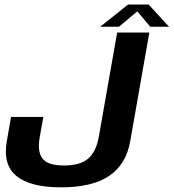

<svg xmlns="http://www.w3.org/2000/svg" viewBox="-20 -818 763 844"><path d="M248.5 5.5Q385 5.5 459.8 -44.8Q534.5 -95 552.5 -197.5L636.5 -675H495L414.5 -217.5Q403 -151.5 367.8 -121Q332.5 -90.5 261.5 -90.5Q190 -90.5 166.5 -121.5Q143 -152.5 155 -217L170.5 -304H28.5L10.5 -200.5Q-9 -94.5 52 -44.5Q113 5.5 248.5 5.5ZM420.5 -700.5H503L583.5 -768L640.5 -700.5H723L633.5 -798H543Z"/></svg>

Font: Anybody Thin SemiBold
Style: Italic
Weight: 600
Italic angle: -10°
Version: Version 1.113;gftools[0.9.25]